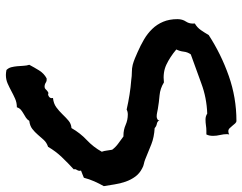

<svg xmlns="http://www.w3.org/2000/svg" viewBox="-140 -638 819 649"><g transform="rotate(-90 269.5 -313.5)"><path d="M529.3 -123Q529.3 -106.4 521 -94.2Q512.7 -82 514.6 -64.5Q501 -56.6 492.2 -43.9Q483.4 -31.2 475.6 -17.6Q411.1 24.4 337.4 50.3Q263.7 76.2 185.5 76.2Q180.7 76.2 176.8 71.8Q172.9 67.4 168.9 62.5Q165 57.6 160.6 53.2Q156.2 48.8 150.4 48.8Q143.6 48.8 139.6 51.8Q139.6 49.8 140.1 48.3Q140.6 46.9 140.6 44.9Q140.6 33.2 137.7 21Q134.8 8.8 134.8 -2.9Q134.8 -16.6 139.6 -25.4H151.4Q161.1 -25.4 170.4 -26.9Q179.7 -28.3 190.4 -28.3Q201.2 -28.3 210 -22.5Q263.7 -24.4 312 -42.5Q360.4 -60.5 410.2 -78.1Q418 -88.9 419.4 -102.1Q420.9 -115.2 426.8 -127Q401.4 -148.4 375.5 -160.6Q349.6 -172.9 315.4 -168.9Q294.9 -181.6 272 -183.6Q249 -185.5 225.6 -189.5Q219.7 -190.4 213.4 -191.9Q207 -193.4 200.2 -193.4Q195.3 -193.4 190.9 -190.9Q186.5 -188.5 188.5 -183.6Q183.6 -191.4 175.3 -192.9Q167 -194.3 161.1 -200.2Q129.9 -202.1 106.4 -211.4Q83 -220.7 54.7 -232.4Q46.9 -235.4 39.6 -236.8Q32.2 -238.3 25.4 -242.2Q7.8 -251 -2.9 -265.6Q-13.7 -280.3 -20 -298.3Q-26.4 -316.4 -29.3 -335.9Q-32.2 -355.5 -35.2 -372.1Q-26.4 -387.7 -19 -404.3Q-11.7 -420.9 -6.8 -439.5Q-1 -442.4 4.9 -444.3Q10.7 -446.3 17.6 -449.2Q16.6 -451.2 16.6 -454.1Q16.6 -459 20 -463.9Q23.4 -468.8 21.5 -473.6Q43 -493.2 63 -514.2Q83 -535.2 97.7 -560.5Q112.3 -565.4 121.1 -575.2Q129.9 -585 138.7 -595.2Q147.5 -605.5 158.2 -613.8Q168.9 -622.1 185.5 -624Q189.5 -630.9 196.3 -635.3Q203.1 -639.6 210 -643.6Q216.8 -647.5 222.7 -652.3Q228.5 -657.2 231.4 -666Q247.1 -666 260.3 -671.9Q273.4 -677.7 286.1 -684.6Q298.8 -691.4 312 -697.3Q325.2 -703.1 340.8 -703.1Q344.7 -703.1 348.6 -702.6Q352.5 -702.1 357.4 -701.2Q364.3 -694.3 366.7 -685.1Q369.1 -675.8 370.1 -665Q371.1 -654.3 371.6 -643.6Q372.1 -632.8 375 -624Q366.2 -607.4 356 -590.8Q345.7 -574.2 329.1 -565.4H327.1Q320.3 -564.5 314.5 -568.4Q308.6 -572.3 300.8 -572.3Q295.9 -572.3 293 -569.3L288.1 -564.5Q286.1 -562.5 282.7 -560.5Q279.3 -558.6 273.4 -560.5Q259.8 -555.7 262.7 -543.9Q244.1 -542 231.4 -532.7Q218.8 -523.4 208 -512.2Q197.3 -501 186.5 -491.7Q175.8 -482.4 161.1 -481.4Q144.5 -452.1 120.6 -429.7Q96.7 -407.2 81.1 -378.9Q84 -371.1 85 -362.3Q85.9 -353.5 87.9 -343.8Q96.7 -332 108.9 -323.2Q121.1 -314.5 132.8 -305.7H135.7Q155.3 -305.7 171.9 -298.3Q188.5 -291 207 -291Q216.8 -291 223.6 -294.9Q249 -289.1 273.9 -285.2Q298.8 -281.2 324.2 -279.3Q336.9 -277.3 350.1 -277.3Q363.3 -277.3 375 -274.4Q385.7 -271.5 396.5 -267.1Q407.2 -262.7 418 -257.8Q440.4 -248 460.4 -236.3Q480.5 -224.6 496.1 -208.5Q511.7 -192.4 520.5 -171.4Q529.3 -150.4 529.3 -123Z"/></g></svg>

Font: Rock Salt
Style: Regular
Weight: 400
Version: Version 1.001